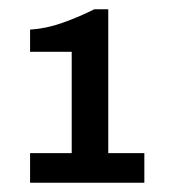

<svg xmlns="http://www.w3.org/2000/svg" viewBox="-20 -817 377 415"><path d="M45 -422V-486H135V-705H45V-753Q79 -755 114.5 -767.5Q150 -780 184 -797H214V-486H292V-422Z"/></svg>

Font: Chivo Medium SemiBold
Style: Regular
Weight: 600
Version: Version 2.002